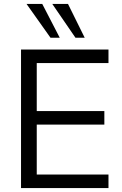

<svg xmlns="http://www.w3.org/2000/svg" viewBox="-20 -957 623 977"><path d="M87 0V-705H532V-636H167V-392H511V-323H167V-69H532V0ZM364 -765 246 -937H326L411 -765ZM237 -765 115 -937H195L284 -765Z"/></svg>

Font: Nunito Sans 12pt ExtraLight 12pt
Style: Regular
Weight: 400
Version: Version 3.101;gftools[0.9.27]